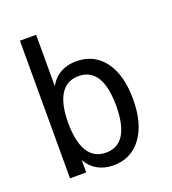

<svg xmlns="http://www.w3.org/2000/svg" viewBox="-121 -723 741 827"><g transform="rotate(-20 250.0 -309.5)"><path d="M357.4 -226.6Q357.4 -312.5 330.1 -356.9Q302.7 -401.4 248 -401.4Q193.4 -401.4 165.5 -356.9Q137.7 -312.5 137.7 -226.6Q137.7 -140.6 165.5 -95.7Q193.4 -50.8 248 -50.8Q302.7 -50.8 330.1 -95.2Q357.4 -139.6 357.4 -226.6ZM137.7 -395.5Q155.3 -428.7 187 -446.8Q218.8 -464.8 259.8 -464.8Q341.8 -464.8 388.7 -401.9Q435.5 -338.9 435.5 -227.5Q435.5 -116.2 388.2 -52.2Q340.8 11.7 259.8 11.7Q218.8 11.7 187.5 -5.9Q156.2 -23.4 137.7 -56.6V0H63.5V-630.9H137.7Z"/></g></svg>

Font: BabelStone Irk Bitig Colour
Style: Regular
Weight: 400
Designer: Andrew West
Foundry: BabelStone
Version: Version 1.03 June 7, 2023